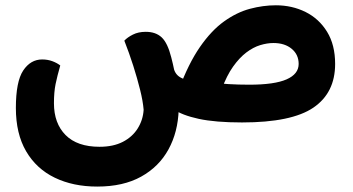

<svg xmlns="http://www.w3.org/2000/svg" viewBox="-20 -456 1315 715"><path d="M908.6 -140.6Q1002.1 -140.6 1047.1 -160.4Q1092.2 -180.2 1092.2 -217.9Q1092.2 -252.7 1066.3 -274.2Q1040.4 -295.8 998.1 -295.8Q974.9 -295.8 948.9 -287.9Q923 -280 897.2 -260.5Q871.4 -240.9 847.9 -207.8Q824.4 -174.8 805.5 -123.6L646.1 -123Q681.9 -219.4 724.5 -280.9Q767.1 -342.4 814.3 -376.2Q861.6 -410.1 910.6 -423.2Q959.7 -436.3 1007.2 -436.3Q1067.7 -436.3 1118 -411.3Q1168.3 -386.2 1198.1 -337.5Q1228 -288.8 1228 -217.9Q1228 -110.2 1146.9 -55.1Q1065.8 0 881.2 0Q782.2 0 720 -13.4Q657.8 -26.9 625 -49.9Q592.2 -73 579.2 -101L624.9 -212.4Q628.6 -181 651.5 -167.9Q674.3 -154.8 723.7 -148.8Q731.3 -147.8 742.7 -148.9Q754.2 -150 762 -149Q796.3 -145 831.4 -142.8Q866.5 -140.6 908.6 -140.6ZM514.9 -47.2Q512.2 -79.9 501.6 -122.2Q491.1 -164.4 476.1 -211.6Q461 -258.8 443 -304.6Q454.8 -317.2 475.1 -327.3Q495.3 -337.5 522.7 -337.5Q560.2 -337.5 582.3 -316.6Q604.3 -295.8 617.8 -242.2Q630.3 -194.1 637.1 -147.5Q643.9 -100.9 645.4 -46.9Q642.7 35.8 607.4 100.4Q572.1 164.9 505.6 201.8Q439.1 238.8 342.1 238.8Q252.3 238.8 183.9 205.7Q115.5 172.7 77.3 107.4Q39.1 42 39.1 -53.9Q39.1 -152.2 66.4 -193.4Q93.8 -234.6 137 -234.6Q157.4 -234.6 174.8 -228.2Q192.1 -221.8 204.4 -212.2Q193.2 -172.8 187 -143Q180.9 -113.2 180.9 -71.4Q180.9 3.3 224.2 46.9Q267.6 90.6 350.7 90.6Q401.6 90.6 437.3 72.3Q473 53.9 492.8 22.3Q512.6 -9.2 514.9 -47.2Z"/></svg>

Font: Baloo Bhaijaan 2
Style: Regular
Weight: 400
Designer: Sanskriti Dholi, Noopur Datye and Ek Type
Foundry: Ek Type
Version: Version 1.701